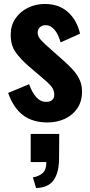

<svg xmlns="http://www.w3.org/2000/svg" viewBox="-20 -608 453 969"><path d="M220 10Q145 10 96.5 -26.5Q48 -63 21 -139L127 -183Q142 -141 163 -117.5Q184 -94 212 -94Q233 -94 243.5 -103.5Q254 -113 254 -130Q254 -154 238 -173Q222 -192 181 -226L127 -272Q85 -308 59.5 -343.5Q34 -379 34 -432Q34 -479 57.5 -514Q81 -549 120.5 -568.5Q160 -588 206 -588Q277 -588 322.5 -547.5Q368 -507 384 -438L286 -394Q280 -416 270 -435.5Q260 -455 244.5 -468Q229 -481 210 -481Q192 -481 181 -470Q170 -459 170 -442Q170 -424 188.5 -404Q207 -384 240 -356L294 -308Q318 -287 341 -263.5Q364 -240 379 -211.5Q394 -183 394 -146Q394 -96 370 -61Q346 -26 306.5 -8Q267 10 220 10ZM162 341 146 287Q174 283 194 266.5Q214 250 214 210H135V68H279L278 192Q278 261 251.5 300Q225 339 162 341Z"/></svg>

Font: Oswald SemiBold
Style: Regular
Weight: 600
Designer: Vernon Adams
Foundry: Vernon Adams
Version: Version 4.100; ttfautohint (v1.8.1.43-b0c9)